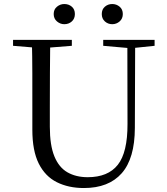

<svg xmlns="http://www.w3.org/2000/svg" viewBox="-20 -928 837 964"><path d="M302.7 -806.5Q282.6 -806.5 266.1 -820.4Q249.6 -834.4 249.6 -857.4Q249.6 -881.1 266.1 -894.4Q282.6 -907.8 302.7 -907.8Q325.2 -907.8 340.6 -894.4Q356 -881.1 356 -857.4Q356 -834.4 340.6 -820.4Q325.2 -806.5 302.7 -806.5ZM543.5 -806.5Q522.2 -806.5 506.6 -820.4Q491 -834.4 491 -857.4Q491 -881.1 506.6 -894.4Q522.2 -907.8 543.5 -907.8Q564.6 -907.8 580.6 -894.4Q596.6 -881.1 596.6 -857.4Q596.6 -834.4 580.6 -820.4Q564.6 -806.5 543.5 -806.5ZM401.2 16.1Q323.9 16.1 265.4 -13.2Q206.9 -42.4 174.6 -106.7Q142.4 -171.1 142.4 -276.5V-391Q142.4 -475.8 142.3 -560.2Q142.2 -644.6 140 -728H232.2Q231.2 -645.4 230.7 -561.2Q230.2 -477 230.2 -391V-291.5Q230.2 -198.9 253 -143.1Q275.8 -87.3 318.7 -62.8Q361.7 -38.3 420.2 -38.3Q522.2 -38.3 571.4 -100.5Q620.6 -162.6 620.2 -305.7L619.4 -728H658.7L657.1 -285.6Q656.7 -132.5 591.2 -58.2Q525.7 16.1 401.2 16.1ZM45.5 -698V-728H340.7V-698L201.1 -686.9H179.8ZM498.2 -698V-728H756.2V-698L647.1 -686.7H626.2Z"/></svg>

Font: Source Han Serif JP VF
Style: Regular
Weight: 250
Designer: Ryoko NISHIZUKA 西塚涼子 (kana & ideographs); Frank Grießhammer (Latin, Greek & Cyrillic); Wenlong ZHANG 张文龙 (bopomofo); San
Foundry: Adobe
Version: Version 2.001;hotconv 1.1.0;makeotfexe 2.6.0